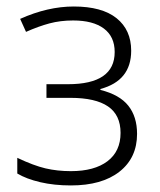

<svg xmlns="http://www.w3.org/2000/svg" viewBox="-20 -561 492 591"><path d="M189 -301.8Q333 -301.8 333 -400.9Q333 -448.2 299.8 -473.1Q266.6 -498 205.1 -498Q166 -498 132.3 -489Q98.6 -480 60.1 -462.9L42 -502.9Q127 -541 207 -541Q293.9 -541 338.9 -504.9Q383.8 -468.8 383.8 -404.8Q383.8 -312.5 289.1 -287.1V-284.2Q348.1 -269.5 375 -235.6Q401.9 -201.7 401.9 -148.9Q401.9 -75.2 347.9 -32.7Q293.9 9.8 198.2 9.8Q146.5 9.8 103.8 -0.2Q61 -10.3 33.2 -26.9V-75.2Q83.5 -51.3 120.1 -42.7Q156.7 -34.2 198.2 -34.2Q270.5 -34.2 310.8 -64.7Q351.1 -95.2 351.1 -151.9Q351.1 -207 312.5 -233.4Q273.9 -259.8 196.8 -259.8H123V-301.8Z"/></svg>

Font: JBL Sans
Style: Light
Weight: 300
Version: Version 1.10